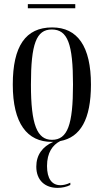

<svg xmlns="http://www.w3.org/2000/svg" viewBox="-20 -678 503 931"><path d="M115 -638H345V-658H115ZM231 10C233 10 235 10 238 10C186 33 156 73 156 130C156 197 199 233 259 233C281 233 304 228 321 219V208C302 217 286 220 273 220C232 220 208 189 208 127C208 62 235 25 272 6C370 -12 421 -99 421 -268C421 -453 356 -545 233 -545C104 -545 42 -454 42 -268C42 -79 112 10 231 10ZM232 0C160 0 130 -73 130 -268C130 -465 156 -535 231 -535C308 -535 334 -465 334 -268C334 -74 308 0 232 0Z"/></svg>

Font: Noto Serif Display ExtraCondensed
Style: Regular
Weight: 400
Width: 2
Designer: Monotype Design Team
Foundry: Monotype Imaging Inc.
Version: Version 2.009